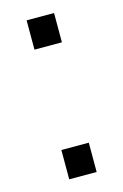

<svg xmlns="http://www.w3.org/2000/svg" viewBox="-87 -553 382 595"><g transform="rotate(-15 104.0 -255.0)"><path d="M60 -416V-510H148V-416ZM60 0V-94H148V0Z"/></g></svg>

Font: Assailand
Style: Regular
Weight: 400
Designer: Hector Gatti with collaboration of the Omnibus-Type team
Foundry: Omnibus-Type
Version: Version 0.072;October 19, 2019;FontCreator 12.0.0.2547 64-bi